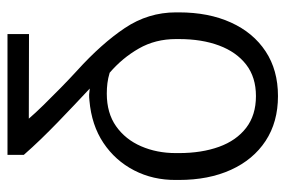

<svg xmlns="http://www.w3.org/2000/svg" viewBox="-147 -446 777 523"><g transform="rotate(90 241.5 -184.5)"><path d="M401.9 183.6H72.8V125L303.2 125.5Q288.6 108.4 266.4 85.7Q244.1 63 219.5 38.8Q194.8 14.6 172.4 -5.9Q99.1 -72.3 56.4 -136Q13.7 -199.7 13.7 -275.4V-283.2Q13.7 -364.3 41.3 -425Q68.8 -485.8 119.9 -519.5Q170.9 -553.2 241.7 -553.2Q312.5 -553.2 363.8 -519.5Q415 -485.8 442.6 -425Q470.2 -364.3 470.2 -283.2V-275.4Q470.7 -212.9 444.1 -161.4Q417.5 -109.9 369.1 -77.6Q320.8 -45.4 253.9 -39.6Q244.1 -38.6 237.5 -38.8Q231 -39.1 221.2 -40.5Q243.2 -20 266.4 2Q289.6 23.9 313 46.6Q336.4 69.3 358.9 92.5Q381.3 115.7 401.9 139.2ZM397 -274.9V-283.2Q397 -345.2 379.9 -392.6Q362.8 -439.9 328.1 -466.6Q293.5 -493.2 241.7 -493.2Q190.4 -493.2 156 -466.6Q121.6 -439.9 104 -392.8Q86.4 -345.7 86.4 -283.2V-275.4Q86.4 -219.2 112.1 -174.3Q137.7 -129.4 178.2 -94.7Q192.9 -90.3 206.5 -88.6Q220.2 -86.9 234.9 -86.9Q288.1 -86.9 324 -112.3Q359.9 -137.7 378.4 -180.4Q397 -223.1 397 -274.9Z"/></g></svg>

Font: Inter 28pt Light
Style: Regular
Weight: 300
Designer: Rasmus Andersson
Foundry: rsms
Version: Version 4.001;git-66647c0bb